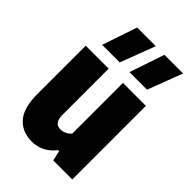

<svg xmlns="http://www.w3.org/2000/svg" viewBox="-239 -905 1012 1012"><g transform="rotate(45 266.5 -399.0)"><path d="M41 -187.5V-548.5H212V-203Q212 -142 259 -142Q274.5 -142 291.2 -149.8Q308 -157.5 318.5 -171.5V-548.5H489.5V0H347.5L335 -56.5H327.5Q276 10 196 10Q125.5 10 83.2 -37.2Q41 -84.5 41 -187.5ZM99 -613 165 -808H304L230 -613ZM302.5 -613 368.5 -808H507.5L433.5 -613Z"/></g></svg>

Font: Encode Sans Condensed ExtraBold
Style: Regular
Weight: 800
Width: 3
Designer: Multiple Designers
Foundry: Impallari Type
Version: Version 2.000